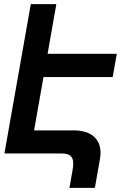

<svg xmlns="http://www.w3.org/2000/svg" viewBox="-20 -745 640 932"><path d="M317 167 332.5 79.5Q335.5 62.5 335.5 48.5Q335.5 23 322.2 11.5Q309 0 277 0H1.5L129.5 -725H253.5L211 -484H547L527 -371H191L145.5 -112H337Q401 -112 434.5 -83Q468 -54 468 -2.5Q468 10.5 464.5 31.5L440.5 167Z"/></svg>

Font: JuliaMono BoldItalic
Style: Regular
Weight: 700
Italic angle: -9°
Monospace: yes
Designer: cormullion
Foundry: corm
Version: Version 0.049; ttfautohint (v1.8.4)